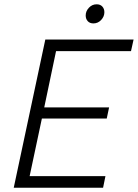

<svg xmlns="http://www.w3.org/2000/svg" viewBox="-20 -874 642 894"><path d="M44 0 191 -690H602L590 -636H241L186 -374H488L477 -322H175L118 -54H471L460 0ZM379 -802Q379 -822 394 -838Q409 -854 430 -854Q447 -854 456.5 -843.5Q466 -833 466 -817Q466 -797 451 -781Q436 -765 415 -765Q398 -765 388.5 -775.5Q379 -786 379 -802Z"/></svg>

Font: Radio Canada Light
Style: Italic
Weight: 300
Italic angle: -12°
Designer: Charles Daoud, Etienne Aubert Bonn, Alexandre Saumier Demers, Jacques Le Bailly
Foundry: Radio-Canada
Version: Version 2.104; ttfautohint (v1.8.4.7-5d5b);gftools[0.9.28.de